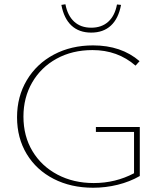

<svg xmlns="http://www.w3.org/2000/svg" viewBox="-20 -876 759 901"><path d="M636 -280V-50Q589 -23 532.5 -9Q476 5 417 5Q313 5 232 -36.5Q151 -78 105.5 -153Q60 -228 60 -326Q60 -423 106 -500Q152 -577 233 -620Q314 -663 417 -663Q549 -663 635 -589L616 -568Q532 -641 414 -641Q319 -641 245.5 -600.5Q172 -560 131 -489Q90 -418 90 -329Q90 -237 132.5 -166.5Q175 -96 250 -56.5Q325 -17 420 -17Q522 -17 609 -63V-257H430V-280ZM268 -853 287 -856Q297 -803 328 -774.5Q359 -746 408 -746Q457 -746 488 -774Q519 -802 529 -855L548 -853Q536 -789 500.5 -756Q465 -723 408 -723Q351 -723 315.5 -756Q280 -789 268 -853Z"/></svg>

Font: Ysabeau Extralight
Style: Regular
Weight: 200
Designer: Christian Thalmann (Catharsis Fonts)
Version: Version 0.003